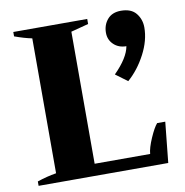

<svg xmlns="http://www.w3.org/2000/svg" viewBox="-80 -786 832 862"><g transform="rotate(-10 336.5 -355.0)"><path d="M451 -433Q515 -497 524 -549Q489 -549 466.5 -570.5Q444 -592 444 -624Q444 -660 465.5 -685Q487 -710 527 -710Q574 -710 596 -682.5Q618 -655 618 -618Q618 -559 585.5 -497Q553 -435 505 -393ZM27 -20Q71 -35 114 -42V-657Q79 -664 35 -680V-700H372V-677Q306 -659 292 -656V-54H545Q547 -81 566 -124.5Q585 -168 600 -185H637L618 0H27Z"/></g></svg>

Font: Trirong ExtraBold
Style: Regular
Weight: 800
Designer: Katatrad Team
Foundry: CadsonDemak
Version: Version 1.001